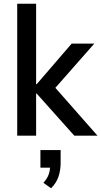

<svg xmlns="http://www.w3.org/2000/svg" viewBox="-20 -725 541 1026"><path d="M72 0V-705H173V-275H176L363 -492H484L255 -232L257 -277L501 0H377L176 -225H173V0ZM253 281 212 252Q232 230 240 207.5Q248 185 248 158L268 171H196V77H304V145Q304 185 292.5 219Q281 253 253 281Z"/></svg>

Font: Nunito Sans 10pt SemiCondensed SemiBold
Style: Regular
Weight: 600
Width: 4
Designer: Vernon Adams
Foundry: Vernon Adams
Version: Version 3.101;gftools[0.9.27]